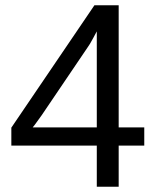

<svg xmlns="http://www.w3.org/2000/svg" viewBox="-20 -708 596 728"><path d="M527 -156H430V0H347V-156H23V-224L338 -688H430V-225H527ZM347 -225V-589Q339 -573 333 -563Q319 -537 314 -531L138 -271L112 -235L104 -225Z"/></svg>

Font: Libra Sans
Style: Regular
Weight: 400
Foundry: Context Ltd
Version: Version 1.002